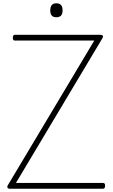

<svg xmlns="http://www.w3.org/2000/svg" viewBox="-20 -1149 687 1169"><path d="M38 0Q32 0 28.5 -3Q25 -6 24.5 -10.5Q24 -15 27 -20L554 -902H69Q65 -902 61.5 -906Q58 -910 58 -920Q58 -929 61.5 -933Q65 -937 69 -937H592Q603 -937 606 -931Q609 -925 604 -917L77 -35H608Q613 -35 616.5 -31.5Q620 -28 620 -19Q620 -9 616.5 -4.5Q613 0 608 0ZM323 -1044Q304 -1044 295 -1054.5Q286 -1065 286 -1085Q286 -1108 295.5 -1118.5Q305 -1129 323 -1129Q342 -1129 351.5 -1118.5Q361 -1108 361 -1086Q361 -1064 351.5 -1054Q342 -1044 323 -1044Z"/></svg>

Font: Playwrite US Modern Thin
Style: Regular
Weight: 250
Designer: Veronika Burian, José Scaglione
Foundry: TypeTogether
Version: Version 1.003